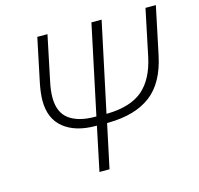

<svg xmlns="http://www.w3.org/2000/svg" viewBox="-104 -825 968 935"><g transform="rotate(-15 380.0 -357.0)"><path d="M284.7 0 331.1 -221.2H325.7Q223.6 -221.2 165 -268.6Q106.4 -315.9 106.4 -406.7Q106.4 -443.4 116.7 -494.6L162.6 -713.9H213.9L167 -489.3Q161.6 -464.8 159.4 -444.8Q157.2 -424.8 157.2 -408.7Q157.2 -334 203.4 -299.6Q249.5 -265.1 334 -265.1H340.3L435.5 -713.9H486.8L391.1 -264.6H397Q513.2 -267.1 574.7 -319.6Q636.2 -372.1 659.2 -480.5L708 -713.9H760.3L710 -474.6Q682.1 -341.3 603.5 -282Q524.9 -222.7 392.1 -220.7H382.3L335.4 0Z"/></g></svg>

Font: Open Sans Light
Style: Italic
Weight: 300
Italic angle: -12°
Designer: Monotype Design Team
Foundry: Monotype Imaging Inc.
Version: Version 3.003; ttfautohint (v1.8.4)